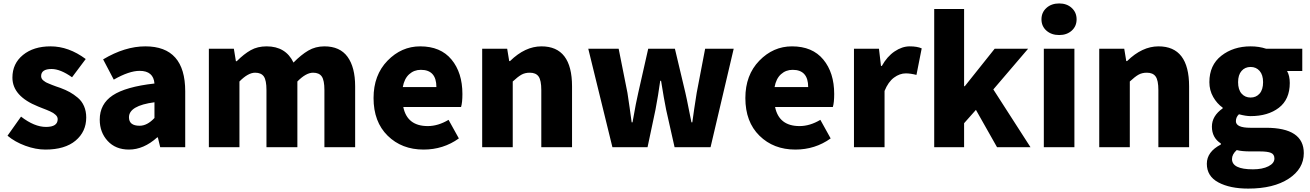

<svg xmlns="http://www.w3.org/2000/svg" viewBox="-20 -851 7575 1110"><path d="M242.2 13.7Q186.5 13.7 126.5 -8.3Q66.4 -30.3 23.4 -66.4L101.6 -176.8Q178.7 -117.2 246.1 -117.2Q313.5 -117.2 313.5 -162.1Q313.5 -168.9 310.5 -175.3Q307.6 -181.6 300.8 -187.5Q293.9 -193.4 287.6 -197.8Q281.2 -202.1 269 -207.5Q256.8 -212.9 248.5 -216.3Q240.2 -219.7 224.6 -225.6Q209 -231.4 200.2 -235.4Q51.8 -294.9 51.8 -402.3Q51.8 -483.4 112.8 -533.2Q173.8 -583 272.5 -583Q377 -583 475.6 -509.8L396.5 -404.3Q329.1 -452.1 278.3 -452.1Q217.8 -452.1 217.8 -411.1Q217.8 -404.3 220.7 -397.9Q223.6 -391.6 230 -386.2Q236.3 -380.9 242.7 -377Q249 -373 261.2 -368.2Q273.4 -363.3 281.2 -359.9Q289.1 -356.4 304.7 -351.1Q320.3 -345.7 329.1 -342.8Q360.4 -331.1 383.3 -318.4Q406.2 -305.7 429.7 -286.1Q453.1 -266.6 465.8 -237.3Q478.5 -208 478.5 -171.9Q478.5 -89.8 417 -38.1Q355.5 13.7 242.2 13.7Z M725.6 13.7Q648.4 13.7 602.5 -36.1Q556.6 -85.9 556.6 -159.2Q556.6 -250 631.8 -299.8Q707 -349.6 873 -368.2Q867.2 -441.4 787.1 -441.4Q726.6 -441.4 637.7 -390.6L576.2 -507.8Q702.1 -583 820.3 -583Q1050.8 -583 1050.8 -323.2V0H906.2L892.6 -56.6H888.7Q810.5 13.7 725.6 13.7ZM787.1 -124Q831.1 -124 873 -168.9V-259.8Q725.6 -240.2 725.6 -172.9Q725.6 -124 787.1 -124Z M1187.5 0V-569.3H1332L1343.8 -497.1H1348.6Q1390.6 -539.1 1429.7 -561Q1468.8 -583 1521.5 -583Q1631.8 -583 1676.8 -489.3Q1720.7 -534.2 1762.2 -558.6Q1803.7 -583 1855.5 -583Q1945.3 -583 1989.3 -522.5Q2033.2 -461.9 2033.2 -351.6V0H1855.5V-330.1Q1855.5 -386.7 1840.3 -408.7Q1825.2 -430.7 1790 -430.7Q1749 -430.7 1699.2 -379.9V0H1520.5V-330.1Q1520.5 -386.7 1505.4 -408.7Q1490.2 -430.7 1455.1 -430.7Q1414.1 -430.7 1364.3 -379.9V0Z M2428.7 13.7Q2302.7 13.7 2221.2 -66.4Q2139.6 -146.5 2139.6 -284.2Q2139.6 -417 2220.2 -500Q2300.8 -583 2409.2 -583Q2527.3 -583 2590.3 -506.8Q2653.3 -430.7 2653.3 -307.6Q2653.3 -257.8 2645.5 -232.4H2311.5Q2334 -122.1 2453.1 -122.1Q2512.7 -122.1 2573.2 -158.2L2632.8 -50.8Q2543 13.7 2428.7 13.7ZM2308.6 -347.7H2502.9Q2502.9 -447.3 2413.1 -447.3Q2374 -447.3 2345.7 -421.9Q2317.4 -396.5 2308.6 -347.7Z M2767.6 0V-569.3H2912.1L2923.8 -498H2928.7Q3015.6 -583 3110.4 -583Q3287.1 -583 3287.1 -351.6V0H3109.4V-330.1Q3109.4 -386.7 3093.8 -408.7Q3078.1 -430.7 3043 -430.7Q3014.6 -430.7 2994.1 -418.9Q2973.6 -407.2 2944.3 -379.9V0Z M3520.5 0 3380.9 -569.3H3556.6L3607.4 -314.5Q3612.3 -286.1 3620.1 -228.5Q3627.9 -170.9 3631.8 -143.6H3636.7Q3658.2 -266.6 3669.9 -314.5L3727.5 -569.3H3881.8L3942.4 -314.5Q3950.2 -281.2 3962.9 -215.8Q3975.6 -150.4 3977.5 -143.6H3982.4Q3984.4 -158.2 3993.2 -220.2Q4002 -282.2 4007.8 -314.5L4056.6 -569.3H4221.7L4087.9 0H3879.9L3831.1 -216.8Q3818.4 -279.3 3801.8 -383.8H3796.9Q3785.2 -298.8 3769.5 -216.8L3723.6 0Z M4578.1 13.7Q4452.1 13.7 4370.6 -66.4Q4289.1 -146.5 4289.1 -284.2Q4289.1 -417 4369.6 -500Q4450.2 -583 4558.6 -583Q4676.8 -583 4739.7 -506.8Q4802.7 -430.7 4802.7 -307.6Q4802.7 -257.8 4794.9 -232.4H4460.9Q4483.4 -122.1 4602.5 -122.1Q4662.1 -122.1 4722.7 -158.2L4782.2 -50.8Q4692.4 13.7 4578.1 13.7ZM4458 -347.7H4652.3Q4652.3 -447.3 4562.5 -447.3Q4523.4 -447.3 4495.1 -421.9Q4466.8 -396.5 4458 -347.7Z M4917 0V-569.3H5061.5L5073.2 -469.7H5078.1Q5108.4 -524.4 5151.9 -553.7Q5195.3 -583 5239.3 -583Q5282.2 -583 5308.6 -571.3L5278.3 -418Q5243.2 -426.8 5216.8 -426.8Q5181.6 -426.8 5148.4 -402.3Q5115.2 -377.9 5093.8 -325.2V0Z M5380.9 0V-798.8H5553.7V-352.5H5557.6L5730.5 -569.3H5923.8L5722.7 -334L5937.5 0H5744.1L5622.1 -215.8L5553.7 -138.7V0Z M6014.6 0V-569.3H6191.4V0ZM6103.5 -648.4Q6058.6 -648.4 6029.8 -673.8Q6001 -699.2 6001 -739.3Q6001 -779.3 6029.8 -805.2Q6058.6 -831.1 6103.5 -831.1Q6147.5 -831.1 6175.8 -805.2Q6204.1 -779.3 6204.1 -739.3Q6204.1 -699.2 6175.8 -673.8Q6147.5 -648.4 6103.5 -648.4Z M6335 0V-569.3H6479.5L6491.2 -498H6496.1Q6583 -583 6677.7 -583Q6854.5 -583 6854.5 -351.6V0H6676.8V-330.1Q6676.8 -386.7 6661.1 -408.7Q6645.5 -430.7 6610.4 -430.7Q6582 -430.7 6561.5 -418.9Q6541 -407.2 6511.7 -379.9V0Z M7196.3 239.3Q7090.8 239.3 7023.9 203.6Q6957 168 6957 95.7Q6957 26.4 7038.1 -15.6V-21.5Q6986.3 -54.7 6986.3 -119.1Q6986.3 -180.7 7048.8 -224.6V-228.5Q7015.6 -252 6993.7 -290.5Q6971.7 -329.1 6971.7 -376Q6971.7 -474.6 7041 -528.8Q7110.4 -583 7210 -583Q7258.8 -583 7299.8 -569.3H7508.8V-440.4H7420.9Q7436.5 -413.1 7436.5 -371.1Q7436.5 -276.4 7373.5 -228Q7310.5 -179.7 7210 -179.7Q7182.6 -179.7 7142.6 -190.4Q7125 -173.8 7125 -150.4Q7125 -112.3 7209 -112.3H7298.8Q7517.6 -112.3 7517.6 34.2Q7517.6 125 7430.2 182.1Q7342.8 239.3 7196.3 239.3ZM7282.2 -376Q7282.2 -418 7262.2 -440.9Q7242.2 -463.9 7210 -463.9Q7177.7 -463.9 7157.7 -440.9Q7137.7 -418 7137.7 -376Q7137.7 -333 7157.7 -310.1Q7177.7 -287.1 7210 -287.1Q7242.2 -287.1 7262.2 -310.1Q7282.2 -333 7282.2 -376ZM7223.6 127.9Q7278.3 127.9 7313 110.4Q7347.7 92.8 7347.7 65.4Q7347.7 41 7327.6 32.7Q7307.6 24.4 7264.6 24.4H7210.9Q7158.2 24.4 7129.9 16.6Q7102.5 41 7102.5 68.4Q7102.5 127.9 7223.6 127.9Z"/></svg>

Font: Bpmf Zihi Sans Heavy
Style: Heavy
Weight: 900
Foundry: But Ko
Version: Version 1.320